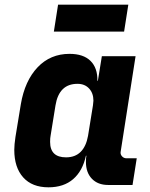

<svg xmlns="http://www.w3.org/2000/svg" viewBox="-20 -790 640 820"><path d="M564 -114 546 0H442Q398 0 372.5 -26.5Q347 -53 347 -98Q347 -116 349 -125H347Q333 -60 292.5 -25Q252 10 187 10Q117 10 79 -32.5Q41 -75 41 -150Q41 -172 46 -205L69 -345Q86 -445 140.5 -502.5Q195 -560 277 -560Q336 -560 366.5 -530Q397 -500 396 -445H398L415 -550H559L495 -140Q494 -130 501.5 -122Q509 -114 520 -114ZM377 -340Q379 -354 379 -360Q379 -392 360.5 -412Q342 -432 311 -432Q232 -432 217 -340L196 -210Q194 -201 194 -184Q194 -118 262 -118Q301 -118 324.5 -141.5Q348 -165 356 -210ZM510 -655H210L228 -770H528Z"/></svg>

Font: JetBrains Mono Extra Bold
Style: Italic
Weight: 800
Italic angle: -9°
Monospace: yes
Designer: Philipp Nurullin, Konstantin Bulenkov
Foundry: JetBrains
Version: 2.002